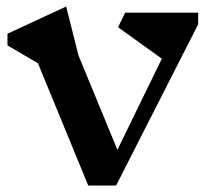

<svg xmlns="http://www.w3.org/2000/svg" viewBox="-20 -572 666 592"><path d="M591 -497 338 0H252L97 -377L3 -432V-468L184 -552L222 -401L342 -110L479 -391L344 -488L366 -533H591Z"/></svg>

Font: InknutAntiqua
Style: Medium
Weight: 500
Designer: Claus Eggers Srensen
Foundry: Claus Eggers Srensen
Version: Version 1.000; ttfautohint (v1.2) -l 7 -r 28 -G 50 -x 13 -D 